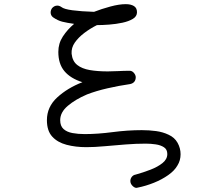

<svg xmlns="http://www.w3.org/2000/svg" viewBox="-20 -725 1040 925"><path d="M643 179Q632 183 620 172Q608 161 608 147Q608 136 615 127Q622 118 634 116Q670 106 705 92.5Q740 79 763 60.5Q786 42 786 17Q786 -5 770 -15.5Q754 -26 730 -29.5Q706 -33 682 -33Q636 -33 584.5 -29Q533 -25 484 -20.5Q435 -16 396 -16Q344 -16 300.5 -27.5Q257 -39 231.5 -67Q206 -95 206 -146Q206 -210 255.5 -255.5Q305 -301 377 -329Q320 -347 290.5 -382Q261 -417 261 -475Q261 -516 283 -549.5Q305 -583 337 -610Q302 -615 280 -620.5Q258 -626 235 -642Q224 -651 224 -665Q224 -676 231 -686Q242 -698 256 -698Q266 -698 276 -691Q288 -681 329 -675.5Q370 -670 433 -668Q469 -682 511.5 -693.5Q554 -705 586 -705Q610 -705 625 -696Q640 -687 640 -666Q640 -646 620 -634Q600 -622 569.5 -615.5Q539 -609 506 -606.5Q473 -604 447 -604Q415 -588 386.5 -566.5Q358 -545 340.5 -520Q323 -495 325 -466Q329 -430 352 -412Q375 -394 412.5 -387.5Q450 -381 499 -381Q523 -381 550 -382.5Q577 -384 605 -384Q616 -384 624.5 -374.5Q633 -365 634 -354Q634 -326 607 -320Q552 -312 497.5 -299.5Q443 -287 399 -270Q343 -246 306.5 -215Q270 -184 270 -146Q270 -118 286 -103.5Q302 -89 329 -84Q356 -79 388 -79Q450 -79 522.5 -88.5Q595 -98 663 -98Q699 -98 732 -93.5Q765 -89 792 -76Q821 -63 835.5 -37Q850 -11 850 18Q850 48 835 72Q821 97 790.5 118.5Q760 140 721.5 155.5Q683 171 643 179Z"/></svg>

Font: Hachi Maru Pop
Style: Regular
Weight: 400
Designer: Nontynet
Foundry: Nontynet
Version: Version 1.300